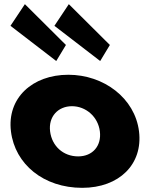

<svg xmlns="http://www.w3.org/2000/svg" viewBox="-20 -887 783 922"><path d="M32.6 -256C52 -98 189.8 15 374.8 15C551.8 15 667 -98 647.6 -256C627.9 -416 478.2 -528 308.2 -528C135.2 -528 12.9 -416 32.6 -256ZM220.6 -256C211.8 -327 258.7 -377 325.7 -377C391.7 -377 450.8 -327 459.6 -256C468.2 -186 424.3 -136 355.3 -136C283.3 -136 229.2 -186 220.6 -256ZM296.6 -671 250.1 -594 30.3 -763 99.5 -867ZM507.6 -671 461.1 -594 241.3 -763 310.5 -867Z"/></svg>

Font: Hussar
Style: BdOpOblOne
Weight: 700
Foundry: Cannot Into Space Fonts
Version: Version 2.00